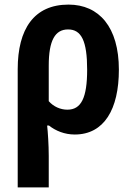

<svg xmlns="http://www.w3.org/2000/svg" viewBox="-20 -575 576 835"><path d="M497 -272C497 -457 411 -555 278 -555C128 -555 57 -449 57 -274V240H192V103C192 55 188 -3 185 -29H193C222 -6 261 10 305 10C433 10 497 -100 497 -272ZM276 -447C334 -447 359 -397 359 -272C359 -149 333 -98 273 -98C243 -98 213 -111 192 -135V-290C192 -400 220 -447 276 -447Z"/></svg>

Font: Noto Sans Display SemiCondensed
Style: Bold
Weight: 700
Width: 4
Designer: Monotype Design Team
Foundry: Monotype Imaging Inc.
Version: Version 1.900